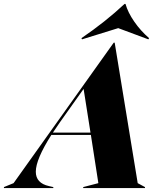

<svg xmlns="http://www.w3.org/2000/svg" viewBox="-107 -956 813 976"><path d="M471 -739H476L593 -25L630 -5V0H316V-5L393 -25L355 -270H154Q75 -146 75 -83Q75 -25 142 -10L164 -5V0H-87V-5L-38 -25ZM353 -282 318 -504 198 -335 162 -282ZM526 -936H531Q543 -893 575.5 -846Q608 -799 651 -762L647 -756L494 -813L310 -756L307 -762Q430 -846 526 -936Z"/></svg>

Font: Nyght Serif Dark Italic
Style: Regular
Weight: 800
Italic angle: -16°
Designer: Maksym Kobuzan
Version: Version 0.400